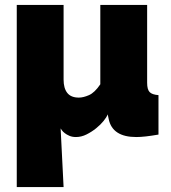

<svg xmlns="http://www.w3.org/2000/svg" viewBox="-20 -546 693 779"><path d="M48 -526H238V-223Q238 -188 253 -169Q268 -150 300 -150Q318 -150 341 -160Q364 -170 387 -204V-526H577V-210Q577 -183 587 -172.5Q597 -162 623 -160V0Q594 5 572 7.5Q550 10 533 10Q436 10 421 -63L417 -82Q413 -71 400.5 -55.5Q388 -40 370 -25.5Q352 -11 331 -0.5Q310 10 288 10Q273 10 261.5 5Q250 0 242.5 -6Q235 -12 231 -17.5Q227 -23 226 -25L238 213H48Z"/></svg>

Font: Raleway
Style: Heavy
Weight: 900
Designer: Matt McInerney, Pablo Impallari, Rodrigo Fuenzalida
Foundry: Matt McInerney, Pablo Impallari, Rodrigo Fuenzalida
Version: Version 2.001; ttfautohint (v0.8) -G 200 -r 50